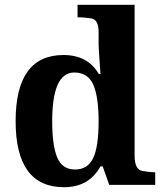

<svg xmlns="http://www.w3.org/2000/svg" viewBox="-20 -780 689 810"><path d="M200.2 -268.1Q200.2 -166 221.4 -115.5Q242.7 -64.9 296.4 -64.9Q350.1 -64.9 373 -113Q396 -161.1 396 -267.6Q396 -373.5 373 -423.8Q350.1 -474.1 293 -474.1Q200.2 -474.1 200.2 -268.1ZM396 -589.8V-645Q396 -698.2 363.8 -702.6Q331.5 -707 314.9 -707H307.1V-759.8H547.9V-123Q547.9 -64 581.1 -58.6Q614.3 -53.2 630.9 -53.2H634.8V0H440.9L413.1 -78.1H403.8Q355.5 9.8 250 9.8Q45.9 9.8 45.9 -269Q45.9 -547.9 248 -547.9Q350.1 -547.9 397 -467.8H403.8Q396 -579.1 396 -589.8Z"/></svg>

Font: DroidSerif-Bold
Style: Bold
Weight: 700
Foundry: Ascender Corporation
Version: Version 1.00 build 112